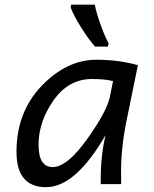

<svg xmlns="http://www.w3.org/2000/svg" viewBox="-20 -774 649 807"><path d="M201.2 -71.8Q262.2 -71.8 345.9 -189Q429.7 -306.2 442.4 -369.1L455.1 -433.1Q421.4 -441.9 366.7 -441.9Q268.1 -441.9 205.1 -352.3Q142.1 -262.7 142.1 -165.5Q142.1 -71.8 201.2 -71.8ZM173.8 12.7Q49.3 12.7 49.3 -135.7Q49.3 -302.7 154.8 -412.8Q260.3 -522.9 385.7 -522.9Q479.5 -522.9 559.6 -500L511.7 -266.1Q488.8 -153.3 488.8 -54.2Q488.8 -21 489.3 0H403.8L403.3 -18.6Q403.3 -122.1 423.8 -206.1Q296.9 12.7 173.8 12.7ZM433.6 -578.1H379.9Q354 -606 321.5 -657.7Q289.1 -709.5 276.9 -743.2L279.3 -754.4H378.4Q385.7 -717.3 403.3 -668.7Q420.9 -620.1 436.5 -591.8Z"/></svg>

Font: Cadman
Style: Italic
Weight: 400
Italic angle: -12°
Designer: Paul James MIller
Foundry: High-Logic / Made with FontCreator
Version: Version 2.114;March 28, 2021;FontCreator 13.0.0.2683 64-bit